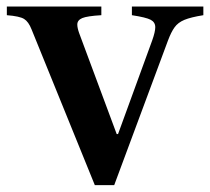

<svg xmlns="http://www.w3.org/2000/svg" viewBox="-30 -544 628 575"><path d="M254 10.5 64.5 -456Q55.5 -479 42.2 -487.2Q29 -495.5 -9.5 -498.5V-524.5H273.5V-498.5Q231 -496 216.2 -489.8Q201.5 -483.5 201.5 -470.5Q201.5 -460.5 207 -445L319.5 -142.5H323.5L426 -423.5Q435 -449 435 -462.5Q435 -477.5 421.2 -484.8Q407.5 -492 365 -498.5V-524.5H579V-498.5Q541.5 -492.5 522.2 -484.5Q503 -476.5 492.8 -462.2Q482.5 -448 473 -422.5L312 10.5Z"/></svg>

Font: Libre Caslon Text Medium
Style: Regular
Weight: 500
Designer: Pablo Impallari, Rodrigo Fuenzalida, Katja Schimmel
Foundry: Pablo Impallari, Rodrigo Fuenzalida
Version: Version 2.000